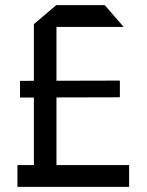

<svg xmlns="http://www.w3.org/2000/svg" viewBox="-20 -728 571 748"><path d="M48 0V-85H483V0ZM58 -348V-413L447 -414V-349ZM112 -85V-634L199 -708H200V-85ZM200 -623V-708H388L461 -624V-623Z"/></svg>

Font: Foldit
Style: Regular
Weight: 400
Version: Version 1.003